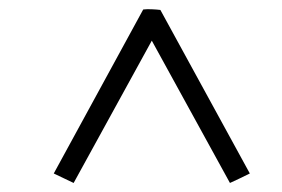

<svg xmlns="http://www.w3.org/2000/svg" viewBox="-20 -732 624 425"><path d="M99 -348 297 -711Q305 -712 316 -711.5Q327 -711 335 -710L533 -348Q523 -343 511.5 -337.5Q500 -332 489 -327L316 -642L143 -327Q133 -332 121 -337.5Q109 -343 99 -348Z"/></svg>

Font: Tiro Kannada
Style: Italic
Weight: 400
Italic angle: -11°
Designer: Kannada: John Hudson & Fiona Ross, assisted by Kaja Sojewska. Latin: John Hudson with Paul Hanslow, assisted by Kaja Soj
Foundry: Tiro Typeworks Ltd.
Version: Version 1.52